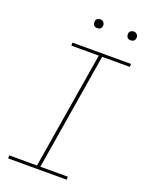

<svg xmlns="http://www.w3.org/2000/svg" viewBox="-167 -996 833 1079"><g transform="rotate(20 250.0 -456.0)"><path d="M21 0V-18H187L302 -717H138V-735H488V-717H322L207 -18H371V0ZM440 -859Q434 -859 428.5 -861Q423 -863 419.5 -868Q416 -873 415 -879Q414 -885 415 -891Q415 -896 417.5 -900Q420 -904 424 -906.5Q428 -909 432 -910.5Q436 -912 441 -912Q447 -912 452.5 -909.5Q458 -907 462 -902Q466 -897 467 -891Q468 -885 467 -879Q466 -874 463.5 -870Q461 -866 457.5 -863.5Q454 -861 449.5 -860Q445 -859 440 -859ZM240 -859Q234 -859 228.5 -861Q223 -863 219.5 -868Q216 -873 215 -879Q214 -885 215 -891Q215 -896 217.5 -900Q220 -904 224 -906.5Q228 -909 232 -910.5Q236 -912 241 -912Q247 -912 252.5 -909.5Q258 -907 262 -902Q266 -897 267 -891Q268 -885 267 -879Q266 -874 263.5 -870Q261 -866 257.5 -863.5Q254 -861 249.5 -860Q245 -859 240 -859Z"/></g></svg>

Font: Iosevka Curly Slab Thin
Style: Italic
Weight: 100
Italic angle: -9°
Monospace: yes
Designer: Belleve Invis
Foundry: Belleve Invis
Version: Version 22.1.2; ttfautohint (v1.8.4)